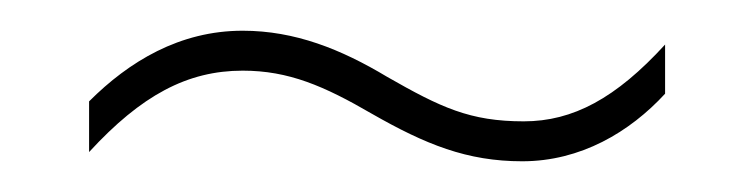

<svg xmlns="http://www.w3.org/2000/svg" viewBox="-20 -482 491 125"><path d="M222 -408C257 -388 284 -377 320 -377C358 -377 390 -396 413 -421V-453C381 -418 353 -403 321 -403C286 -403 267 -412 232 -432C202 -450 172 -462 138 -462C97 -462 64 -442 38 -416V-383C72 -420 102 -436 138 -436C168 -436 191 -426 222 -408Z"/></svg>

Font: Noto Sans Malayalam UI Condensed Thin
Style: Regular
Weight: 100
Width: 3
Designer: Jelle Bosma - Monotype Design Team
Foundry: Monotype Imaging Inc.
Version: Version 2.104